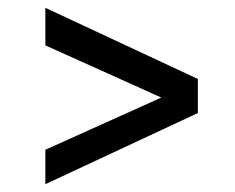

<svg xmlns="http://www.w3.org/2000/svg" viewBox="-20 -586 600 491"><path d="M96 -115V-203L458 -366L486 -345V-297ZM96 -470V-566L486 -384V-328L458 -307Z"/></svg>

Font: Roboto Serif Medium
Style: Regular
Weight: 500
Designer: Greg Gazdowicz
Foundry: Commercial Type
Version: Version 1.008